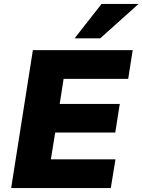

<svg xmlns="http://www.w3.org/2000/svg" viewBox="-20 -961 728 981"><path d="M37 0 148 -705H658L635 -558H305L285 -430H592L569 -284H262L240 -147H570L546 0ZM361 -765 499 -941H688L492 -765Z"/></svg>

Font: Nunito Sans 9pt Black
Style: Italic
Weight: 900
Italic angle: -9°
Version: Version 3.101;gftools[0.9.27]